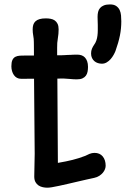

<svg xmlns="http://www.w3.org/2000/svg" viewBox="-20 -847 577 881"><path d="M139.2 -141.6 136.2 -485.8 77.1 -485.4Q65.9 -485.4 57.6 -490Q49.3 -494.6 43.7 -502.7Q38.1 -510.7 35.2 -521Q32.2 -531.2 32.2 -542.5Q32.2 -561.5 36.9 -571.5Q41.5 -581.5 50.3 -586.2Q59.1 -590.8 71.8 -591.6Q84.5 -592.3 101.1 -592.3H135.7V-610.4Q135.7 -628.4 135.5 -639.6Q135.3 -650.9 135.3 -654.8Q135.3 -668.9 132.6 -683.1Q129.9 -697.3 129.9 -711.9Q129.9 -724.1 132.8 -733.4Q135.7 -742.7 142.8 -749.3Q149.9 -755.9 161.6 -759.3Q173.3 -762.7 190.4 -762.7Q202.1 -762.7 212.6 -760.7Q223.1 -758.8 231.2 -753.2Q239.3 -747.6 244.1 -737.8Q249 -728 249 -712.4Q249 -691.4 245.4 -670.9Q241.7 -650.4 242.2 -628.4V-593.3Q254.4 -593.3 263.4 -593.5Q272.5 -593.8 279.5 -594.2Q286.6 -594.7 292.5 -595Q298.3 -595.2 304.2 -595.2Q306.2 -595.2 307.9 -595.5Q309.6 -595.7 311 -595.7Q316.4 -596.2 323.7 -596.2Q331.1 -596.2 335.9 -596.2Q345.2 -596.2 354 -593.3Q362.8 -590.3 369.4 -583.5Q376 -576.7 379.9 -565.9Q383.8 -555.2 383.8 -540Q383.8 -528.3 381.8 -518.1Q379.9 -507.8 374.3 -500Q368.7 -492.2 358.6 -487.5Q348.6 -482.9 332.5 -482.9Q317.4 -482.9 302 -484.6Q286.6 -486.3 270 -486.8L243.2 -486.3L245.6 -99.6Q265.6 -103 282.2 -106.4Q298.8 -109.9 313.5 -113.5Q328.1 -117.2 342 -121.6Q356 -126 371.1 -131.8Q379.4 -136.2 390.6 -140.9Q401.9 -145.5 413.6 -145.5Q438 -145.5 451.4 -129.2Q464.8 -112.8 464.8 -86.4Q464.8 -79.6 461.9 -71.3Q459 -63 452.4 -54.9Q445.8 -46.9 435.8 -40.3Q425.8 -33.7 412.1 -30.8Q397.9 -27.8 378.2 -23.4Q358.4 -19 336.9 -13.9Q315.4 -8.8 293.2 -3.7Q271 1.5 251.7 5.6Q232.4 9.8 217.8 12.2Q203.1 14.6 195.8 14.2Q187 14.2 176.5 12Q166 9.8 157.2 4.2Q148.4 -1.5 142.8 -11.5Q137.2 -21.5 137.2 -37.1ZM447.8 -554.7Q438 -554.7 429 -557.6Q419.9 -560.5 413.1 -566.4Q406.2 -572.3 402.1 -581.1Q397.9 -589.8 397.9 -601.6Q397.9 -613.8 401.9 -623.3Q405.8 -632.8 411.6 -641.1Q418.5 -650.4 422.1 -661.1Q425.8 -671.9 427.2 -683.8Q428.7 -695.8 428.7 -708.3Q428.7 -720.7 428.7 -732.9Q428.7 -740.7 428.2 -749Q427.7 -757.3 427.7 -770Q427.7 -782.2 430.2 -792.5Q432.6 -802.7 439.2 -810.3Q445.8 -817.9 456.8 -822.3Q467.8 -826.7 484.9 -826.7Q502.9 -826.7 513.4 -819.3Q523.9 -812 529.1 -800.8Q534.2 -789.6 535.4 -775.9Q536.6 -762.2 536.6 -749Q536.6 -716.3 530.3 -684.3Q523.9 -652.3 509.8 -612.8Q506.8 -605 501.2 -595Q495.6 -585 487.8 -575.9Q480 -566.9 469.7 -560.8Q459.5 -554.7 447.8 -554.7Z"/></svg>

Font: Autour One
Style: Regular
Weight: 400
Version: Version 1.007; ttfautohint (v0.92) -l 24 -r 24 -G 200 -x 7 -